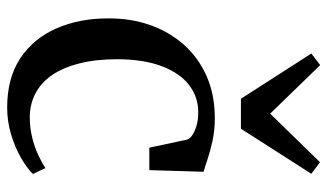

<svg xmlns="http://www.w3.org/2000/svg" viewBox="-204 -676 891 522"><g transform="rotate(90 241.0 -414.5)"><path d="M272 11Q192 11 138.2 -24.5Q84.5 -60 57 -122.2Q29.5 -184.5 29.5 -263Q29 -324 47.2 -376.5Q65.5 -429 100.5 -468.8Q135.5 -508.5 186 -531Q236.5 -553.5 301 -553.5Q334.5 -553.5 362.8 -547.2Q391 -541 412.2 -533.8Q433.5 -526.5 446.5 -523L442 -375.5H381L359.5 -476Q358 -484.5 347.8 -491.8Q337.5 -499 321.2 -503.8Q305 -508.5 284.5 -508.5Q243.5 -508.5 211 -483.8Q178.5 -459 159.8 -410.2Q141 -361.5 140.5 -289Q140.5 -230 152 -185Q163.5 -140 184.2 -110.2Q205 -80.5 234.2 -65.5Q263.5 -50.5 298 -50.5Q326.5 -50.5 352.5 -56.8Q378.5 -63 400 -73Q421.5 -83 436.5 -93L452.5 -59Q436.5 -42.5 408 -26.2Q379.5 -10 344.5 0.5Q309.5 11 272 11ZM248 -624.5 125 -816 156.5 -840 288.5 -704 420.5 -839.5 452 -816 329.5 -624.5Z"/></g></svg>

Font: Merriweather 60pt
Style: Regular
Weight: 400
Version: Version 2.100